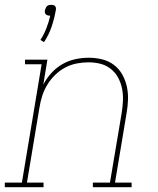

<svg xmlns="http://www.w3.org/2000/svg" viewBox="-38 -778 658 798"><path d="M145 -603 130 -612Q145 -635 155 -661Q165 -687 171 -713Q170 -713 169.5 -713Q169 -713 168 -713Q163 -713 159 -714.5Q155 -716 152 -719Q149 -722 148.5 -726.5Q148 -731 149 -736Q150 -740 152 -744.5Q154 -749 157.5 -752.5Q161 -756 166 -757Q171 -758 175 -758Q180 -758 184 -757Q188 -756 191 -752.5Q194 -749 194.5 -744.5Q195 -740 194 -736Q188 -701 176.5 -667Q165 -633 145 -603ZM-18 0V-19H53L135 -511H66V-530H159L142 -426Q155 -452 175.5 -474.5Q196 -497 221.5 -511.5Q247 -526 275 -532Q303 -538 331 -538Q359 -538 386 -531.5Q413 -525 434.5 -509Q456 -493 469.5 -469.5Q483 -446 489 -419Q495 -392 494 -363.5Q493 -335 488 -307L440 -19H509V0H348V-19H419L468 -310Q472 -335 473 -361Q474 -387 469 -411Q464 -435 452.5 -456Q441 -477 422 -492Q403 -507 379 -513Q355 -519 329 -519Q305 -519 280 -514Q255 -509 232.5 -497Q210 -485 191 -466.5Q172 -448 158.5 -425.5Q145 -403 137.5 -379.5Q130 -356 126 -331L74 -19H143V0Z"/></svg>

Font: Iosevka Slab ThExObl
Style: Regular
Weight: 100
Width: 7
Italic angle: -9°
Monospace: yes
Designer: Belleve Invis
Foundry: Belleve Invis
Version: Version 11.1.1; ttfautohint (v1.8.3)